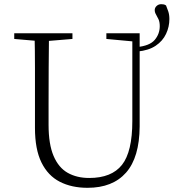

<svg xmlns="http://www.w3.org/2000/svg" viewBox="-20 -882 829 917"><path d="M212 -286Q212 -193 236 -137Q260 -81 303.5 -56.5Q347 -32 406 -32Q513 -32 562.5 -94.5Q612 -157 612 -304V-723H647V-278Q646 -130 582 -57.5Q518 15 398 15Q322 15 265.5 -14Q209 -43 178 -106Q147 -169 147 -271V-387Q147 -472 147 -556.5Q147 -641 145 -723H214Q213 -641 212.5 -557Q212 -473 212 -387ZM175 -685 48 -696V-723H326V-696L194 -685ZM629 -684H617L488 -696V-723H629ZM637 -636 633 -657Q695 -663 719 -691.5Q743 -720 743 -757Q743 -777 737 -790Q731 -803 725 -813Q719 -823 719 -834Q719 -845 728 -853.5Q737 -862 750 -862Q756 -862 761.5 -861Q767 -860 773 -856Q778 -844 783.5 -828Q789 -812 789 -791Q789 -754 773 -720Q757 -686 723.5 -663.5Q690 -641 637 -636Z"/></svg>

Font: Noto Serif TC
Style: Regular
Weight: 200
Designer: Ryoko NISHIZUKA 西塚涼子 (kana & ideographs); Frank Grießhammer (Latin, Greek & Cyrillic); Wenlong ZHANG 张文龙 (bopomofo); San
Foundry: Adobe
Version: Version 2.001;hotconv 1.1.0;makeotfexe 2.6.0